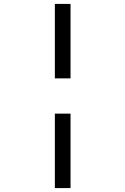

<svg xmlns="http://www.w3.org/2000/svg" viewBox="-20 -850 640 980"><path d="M340 -450H260V-830H340ZM340 110H260V-270H340Z"/></svg>

Font: JetBrains Mono Semi Light
Style: Regular
Weight: 350
Monospace: yes
Designer: Philipp Nurullin, Konstantin Bulenkov
Foundry: JetBrains
Version: 2.002